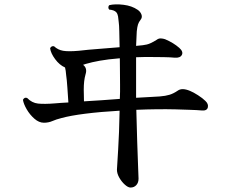

<svg xmlns="http://www.w3.org/2000/svg" viewBox="-20 -789 1040 862"><path d="M566 53Q555 53 540.5 40Q526 27 515.5 8.5Q505 -10 505 -27Q506 -47 510.5 -118Q515 -189 517 -292Q430 -287 363 -278.5Q296 -270 256 -259Q232 -253 215 -245.5Q198 -238 177 -238Q155 -238 134.5 -256Q114 -274 100 -298Q86 -322 83 -341Q90 -354 102 -349Q123 -327 151 -324Q179 -321 228 -325Q238 -326 253 -327Q268 -328 287 -329Q285 -358 282.5 -395.5Q280 -433 277 -452Q276 -463 275 -471Q274 -479 272 -486Q247 -497 227.5 -523.5Q208 -550 205 -572Q207 -578 212.5 -580.5Q218 -583 223 -581Q240 -565 263.5 -561Q287 -557 333 -561Q375 -566 424 -569.5Q473 -573 517 -577Q516 -620 515.5 -648.5Q515 -677 513 -690Q512 -704 510 -715.5Q508 -727 502 -734Q493 -744 470 -746Q466 -751 466.5 -757Q467 -763 471 -766Q497 -772 534.5 -767.5Q572 -763 598 -745Q610 -737 615 -724Q620 -711 611 -700Q603 -690 599.5 -679Q596 -668 594 -648Q593 -627 591 -583L621 -586Q640 -588 654.5 -594.5Q669 -601 683 -610Q692 -617 702 -616.5Q712 -616 721 -613Q759 -597 785 -574Q804 -557 796.5 -542.5Q789 -528 764 -530Q745 -532 714.5 -532.5Q684 -533 661 -533Q644 -533 626.5 -533Q609 -533 591 -532V-350Q626 -352 653.5 -353.5Q681 -355 697 -356Q723 -358 741 -363.5Q759 -369 778 -382Q797 -396 833 -381Q848 -375 869 -361.5Q890 -348 902 -336Q917 -322 913 -306.5Q909 -291 886 -293Q865 -295 831 -296Q797 -297 768 -298Q729 -299 684 -298.5Q639 -298 592 -296Q594 -220 596 -152.5Q598 -85 600 -40.5Q602 4 602 13Q602 31 592 42Q582 53 566 53ZM357 -334Q395 -336 436.5 -339Q478 -342 518 -345Q519 -361 519 -377Q519 -393 519 -409Q519 -442 518.5 -471.5Q518 -501 518 -527H514Q465 -523 428.5 -516.5Q392 -510 365 -502Q362 -501 359 -500Q356 -499 353 -498Q373 -483 364 -455Q360 -441 358 -424.5Q356 -408 356 -386Q356 -378 356.5 -363Q357 -348 357 -334Z"/></svg>

Font: Zen Old Mincho SemiBold
Style: Regular
Weight: 600
Version: Version 1.500